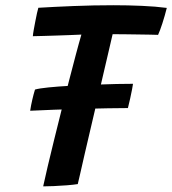

<svg xmlns="http://www.w3.org/2000/svg" viewBox="-20 -688 642 716"><path d="M457 -285Q428.5 -285 382.5 -284.2Q336.5 -283.5 284 -282Q231.5 -280.5 181 -278.8Q130.5 -277 92.5 -275Q95.5 -295 100.5 -316.5Q105.5 -338 110.5 -354Q126 -358.5 160.8 -362Q195.5 -365.5 240.2 -368Q285 -370.5 330.8 -372.2Q376.5 -374 415.2 -374.8Q454 -375.5 476 -375.5Q475.5 -370 472.5 -354.8Q469.5 -339.5 465.5 -321Q461.5 -302.5 457 -285ZM102.5 -553Q103 -561.5 105.8 -576.8Q108.5 -592 111.8 -608.8Q115 -625.5 118 -639.2Q121 -653 123 -659Q180.5 -662.5 254.5 -665.5Q328.5 -668.5 403 -668.5Q457.5 -668.5 509 -666.2Q560.5 -664 602 -658.5Q594.5 -628.5 585.5 -600.8Q576.5 -573 569.5 -558Q559 -558.5 538.8 -558.8Q518.5 -559 493.2 -559.5Q468 -560 443.5 -560.2Q419 -560.5 400 -560.5Q396 -542 387 -504.5Q378 -467 366.8 -418Q355.5 -369 342.8 -314.8Q330 -260.5 317.8 -208Q305.5 -155.5 295.2 -111.2Q285 -67 278.5 -37.8Q272 -8.5 270 -1.5Q254.5 1 229.5 3Q204.5 5 180 6Q155.5 7 141 7Q147.5 -23 158 -68Q168.5 -113 181.8 -166.5Q195 -220 209.2 -276.5Q223.5 -333 237.2 -386.2Q251 -439.5 262.5 -483Q268.5 -505.5 273.8 -524.8Q279 -544 283.5 -559Q264.5 -558 240.8 -557.2Q217 -556.5 192 -555.5Q167 -554.5 143.8 -554Q120.5 -553.5 102.5 -553Z"/></svg>

Font: Grandstander Thin Medium
Style: Italic
Weight: 500
Italic angle: -15°
Version: Version 1.200